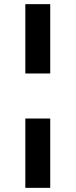

<svg xmlns="http://www.w3.org/2000/svg" viewBox="-20 -725 364 925"><path d="M102 -371V-705H222V-371ZM102 180V-154H222V180Z"/></svg>

Font: Nunito Sans 7pt
Style: Bold
Weight: 700
Designer: Vernon Adams
Foundry: Vernon Adams
Version: Version 3.101;gftools[0.9.27]